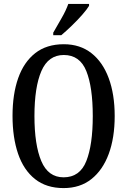

<svg xmlns="http://www.w3.org/2000/svg" viewBox="-20 -951 651 981"><path d="M305 10Q217 10 159 -36Q101 -82 72.5 -165Q44 -248 44 -359Q44 -470 73 -552Q102 -634 160 -679.5Q218 -725 306 -725Q389 -725 447 -679.5Q505 -634 535.5 -551.5Q566 -469 566 -358Q566 -247 535.5 -164.5Q505 -82 447 -36Q389 10 305 10ZM305 -45Q388 -45 421 -128Q454 -211 454 -358Q454 -506 421 -588Q388 -670 306 -670Q227 -670 191.5 -588Q156 -506 156 -358Q156 -211 191 -128Q226 -45 305 -45ZM252 -784Q273 -821 295 -859Q317 -897 329 -931H435V-921Q425 -904 401 -876.5Q377 -849 347.5 -820.5Q318 -792 293 -771H252Z"/></svg>

Font: Noto Serif Hebrew ExtraCondensed Medium
Style: Regular
Weight: 500
Width: 2
Designer: Monotype Design Team
Foundry: Monotype Imaging Inc.
Version: Version 2.004; ttfautohint (v1.8.4.7-5d5b)